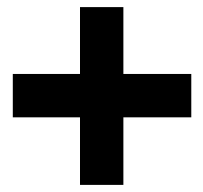

<svg xmlns="http://www.w3.org/2000/svg" viewBox="-20 -560 570 540"><path d="M16 -230V-352H205V-540H327V-352H518V-230H327V-40H205V-230Z"/></svg>

Font: TitilliumText22L Xb
Style: Bold
Weight: 400
Designer: Campivisivi
Foundry: Campivisivi
Version: 1.000